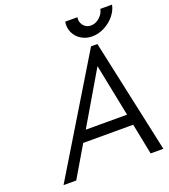

<svg xmlns="http://www.w3.org/2000/svg" viewBox="-153 -970 950 1079"><g transform="rotate(-20 321.5 -430.0)"><path d="M452 -680H490L637 0H561L524 -185H225L116 0H40ZM511 -250 448 -563 264 -250ZM478 -730Q442 -730 413 -748Q384 -766 370.5 -796Q357 -826 363 -860H436Q431 -833 447.5 -811.5Q464 -790 493 -790Q520 -790 544 -811Q568 -832 573 -860H643Q637 -827 612.5 -797Q588 -767 552 -748.5Q516 -730 478 -730Z"/></g></svg>

Font: Teachers[wght] Italic
Style: Regular
Weight: 400
Designer: Alfredo Marco Pradil & Chank Diesel
Version: Version 1.000;Glyphs 3.1.2 (3151)